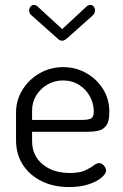

<svg xmlns="http://www.w3.org/2000/svg" viewBox="-20 -751 498 778"><path d="M260 7Q197 7 148.5 -17Q100 -41 72.5 -83.5Q45 -126 45 -183V-295Q45 -345 71 -387Q97 -429 140.5 -454Q184 -479 236 -479Q286 -479 328.5 -455.5Q371 -432 397 -391Q423 -350 423 -297Q423 -258 410 -241.5Q397 -225 377.5 -221Q358 -217 336 -217H110V-180Q110 -120 153 -85Q196 -50 262 -50Q302 -50 324 -60Q346 -70 358.5 -80Q371 -90 382 -90Q390 -90 396.5 -84.5Q403 -79 406.5 -72Q410 -65 410 -59Q410 -48 392 -32Q374 -16 340 -4.5Q306 7 260 7ZM110 -265H310Q340 -265 350 -271.5Q360 -278 360 -299Q360 -331 344.5 -360Q329 -389 300.5 -407Q272 -425 235 -425Q201 -425 172.5 -408.5Q144 -392 127 -364.5Q110 -337 110 -303ZM232 -586Q221 -586 212 -596L111 -686Q104 -691 101 -696.5Q98 -702 98 -709Q98 -717 103.5 -724Q109 -731 117 -731Q125 -731 132 -725L232 -633L331 -725Q338 -731 346 -731Q355 -731 360 -724Q365 -717 365 -709Q365 -702 362 -696.5Q359 -691 353 -686L252 -596Q241 -586 232 -586Z"/></svg>

Font: Dosis
Style: Regular
Weight: 400
Designer: EdgarTolentino, PabloImpallari, IginoMarini
Foundry: EdgarTolentino, PabloImpallari, IginoMarini
Version: Version 3.001; ttfautohint (v1.8.2)